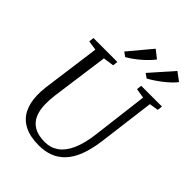

<svg xmlns="http://www.w3.org/2000/svg" viewBox="-275 -1116 1261 1261"><g transform="rotate(45 355.5 -486.0)"><path d="M644 -698 594 -306Q583 -221 559.8 -160.5Q536.5 -100 501.5 -62.5Q466.5 -25 421 -7.5Q375.5 10 320 10Q238.5 10 185.8 -17Q133 -44 107 -94Q81 -144 79 -212.5Q78.5 -230.5 79.2 -250Q80 -269.5 82.5 -290L137.5 -698L71 -708L74.5 -743H297L293 -708L218 -697L163 -296.5Q160 -271.5 158.8 -249.8Q157.5 -228 158 -207.5Q159.5 -155 177.2 -115.8Q195 -76.5 232.8 -55Q270.5 -33.5 332.5 -33.5Q385.5 -33.5 426.8 -62.8Q468 -92 495.2 -152.5Q522.5 -213 534 -306L582 -697L514.5 -708L518.5 -743H711L707 -708ZM280.5 -823.5 413.5 -982.5 469.5 -938.5Q457 -922 438.2 -902.2Q419.5 -882.5 397.2 -863.5Q375 -844.5 352.5 -828.5Q330 -812.5 310.5 -802ZM479.5 -823.5 617.5 -980 677 -936Q664.5 -919 644.5 -900Q624.5 -881 600.8 -862.5Q577 -844 553.2 -828.2Q529.5 -812.5 510 -802Z"/></g></svg>

Font: Merriweather 48pt Light
Style: Italic
Weight: 300
Italic angle: -7.8°
Version: Version 2.101